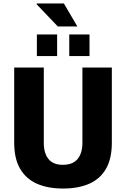

<svg xmlns="http://www.w3.org/2000/svg" viewBox="-20 -1077 729 1109"><path d="M344 12Q256 12 193 -16Q130 -44 96 -102.5Q62 -161 62 -253V-687H233V-252Q233 -192 260 -158.5Q287 -125 343 -125Q400 -125 428 -158.5Q456 -192 456 -252V-687H626V-253Q626 -161 592.5 -102.5Q559 -44 496 -16Q433 12 344 12ZM193 -753V-878H310V-753ZM380 -753V-878H497V-753ZM427 -924H314L191 -1053L193 -1057H349Z"/></svg>

Font: Archivo SemiCondensed ExtraBold
Style: Regular
Weight: 800
Width: 4
Designer: Hector Gatti
Foundry: Omnibus-Type
Version: Version 2.001